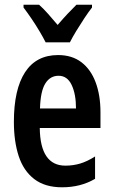

<svg xmlns="http://www.w3.org/2000/svg" viewBox="-20 -786 482 816"><path d="M227 -552Q286 -552 326 -521.5Q366 -491 386.5 -436Q407 -381 407 -309V-242H149Q151 -82 258 -82Q291 -82 321 -91Q351 -100 384 -121V-26Q323 10 244 10Q171 10 125.5 -25Q80 -60 59.5 -122.5Q39 -185 39 -268Q39 -406 86.5 -479Q134 -552 227 -552ZM229 -464Q193 -464 172.5 -431Q152 -398 150 -325H303Q303 -386 284.5 -425Q266 -464 229 -464ZM174 -606Q164 -626 148 -653Q132 -680 114 -706.5Q96 -733 80 -754V-766H146Q164 -750 184 -727.5Q204 -705 225 -680Q249 -708 266.5 -726.5Q284 -745 305 -766H371V-754Q356 -735 338.5 -708.5Q321 -682 304.5 -655Q288 -628 277 -606Z"/></svg>

Font: Noto Sans Thai ExtCond SemBd
Style: Regular
Weight: 600
Width: 2
Designer: Monotype Design Team
Foundry: Monotype Imaging Inc.
Version: Version 2.002; ttfautohint (v1.8.4.7-5d5b)